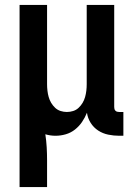

<svg xmlns="http://www.w3.org/2000/svg" viewBox="-20 -540 540 775"><path d="M59 215V-520H170V-200Q170 -187 171.5 -174Q173 -161 176.5 -148.5Q180 -136 186.5 -125Q193 -114 202.5 -105Q212 -96 224.5 -92Q237 -88 250 -88Q263 -88 275.5 -92Q288 -96 297.5 -105Q307 -114 313.5 -125Q320 -136 323.5 -148.5Q327 -161 328.5 -174Q330 -187 330 -200V-520H441V-108Q441 -104 442 -100Q443 -96 446 -93Q449 -90 453 -89Q457 -88 461 -88H478V8H461Q439 8 417 3.5Q395 -1 376.5 -13Q358 -25 346 -44Q334 -63 331 -85Q323 -65 311 -47.5Q299 -30 282.5 -17Q266 -4 245.5 2Q225 8 204 8Q194 8 183.5 6.5Q173 5 163 2Q167 28 168.5 54.5Q170 81 170 107V215Z"/></svg>

Font: Zed Mono
Style: Bold
Weight: 700
Monospace: yes
Designer: Belleve Invis
Foundry: Belleve Invis
Version: Version 1.0.0; ttfautohint (v1.8.4)